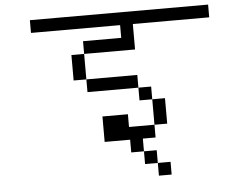

<svg xmlns="http://www.w3.org/2000/svg" viewBox="-55 -752 1110 939"><g transform="rotate(-5 500.0 -282.0)"><path d="M750 125V62.5H687.5V125ZM1000 -625V-687.5H125V-625H562.5V-562.5H375V-500H312.5Q312.5 -500 312.5 -375H375V-312.5H625V-250H687.5Q687.5 -250 687.5 -125H562.5V-187.5H437.5Q437.5 -187.5 437.5 -62.5H562.5V0H625V62.5H687.5V0H625V-62.5H687.5V-125H750Q750 -125 750 -250H687.5V-312.5H625V-375H375Q375 -375 375 -500H625Q625 -500 625 -625Z"/></g></svg>

Font: BFUnifontExMono
Style: Regular
Weight: 500
Version: Version 15.0.06